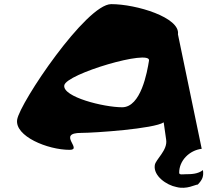

<svg xmlns="http://www.w3.org/2000/svg" viewBox="-20 -725 1048 929"><path d="M63 -146C51 -66 210 0 317 0C383 0 252 -82 373 -82C439 -82 726 -102 772 -133L784 -49C792 2 733 46 729 74C721 126 786 171 834 180C884 193 924 168 937 168C960 144 966 128 962 98C938 117 906 118 878 118C865 118 848 122 847 112C846 52 897 2 956 -5L841 -559C853 -640 640 -705 518 -705C397 -705 76 -228 63 -146ZM291 -312C300 -368 710 -488 701 -432C692 -376 662 -206 571 -206C482 -206 282 -256 291 -312Z"/></svg>

Font: Ampere
Style: SuExtIta
Weight: 400
Version: Version 1